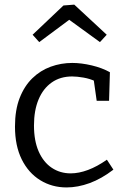

<svg xmlns="http://www.w3.org/2000/svg" viewBox="-20 -813 553 842"><path d="M272 9Q208 9 156.5 -22.7Q105 -54.3 75.3 -114Q45.7 -173.7 45.7 -257.7Q45.7 -330.7 66.2 -383.2Q86.7 -435.7 121.8 -469.8Q157 -504 202.3 -520.5Q247.7 -537 297 -537Q336.7 -537 382.3 -526.2Q428 -515.3 462 -496.3L458.3 -371H404L390.7 -465L398.7 -456.3Q374 -468 345.8 -472.8Q317.7 -477.7 296.3 -477.7Q244.3 -477.7 206.8 -451.3Q169.3 -425 149.2 -377Q129 -329 129 -262.7Q129 -195.3 149.8 -148.3Q170.7 -101.3 207.2 -77Q243.7 -52.7 290 -52.7Q325.7 -52.7 366 -67.7Q406.3 -82.7 448.7 -112.7L477.3 -69Q425 -29 373.2 -10Q321.3 9 272 9ZM152 -628.3 123 -660.7 258.3 -789 305.7 -792.7 448 -660.7 418.3 -628.3 256.3 -746 309.3 -745.3Z"/></svg>

Font: Bitter Thin
Style: Regular
Weight: 100
Designer: Sol Matas, and Bitter project Authors
Foundry: Sol Matas
Version: Version 2.002